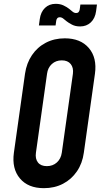

<svg xmlns="http://www.w3.org/2000/svg" viewBox="-20 -966 539 1002"><path d="M209 16Q126.5 16 83.8 -35Q41 -86 52.5 -169L110.5 -581Q118.5 -636.5 146.8 -678.2Q175 -720 219.2 -743Q263.5 -766 318 -766Q400.5 -766 443.8 -715.2Q487 -664.5 475.5 -581L417.5 -169Q410 -113.5 381.5 -71.8Q353 -30 308.8 -7Q264.5 16 209 16ZM224.5 -99Q255.5 -99 276.8 -118.2Q298 -137.5 302.5 -169L360.5 -581Q364.5 -612.5 349 -631.8Q333.5 -651 302.5 -651Q271.5 -651 250.5 -631.8Q229.5 -612.5 225.5 -581L167.5 -169Q163 -137.5 178 -118.2Q193 -99 224.5 -99ZM398 -828Q373.5 -828 355.5 -837.5Q337.5 -847 327.5 -855Q319 -862 310.2 -869Q301.5 -876 291.5 -876Q283.5 -876 279 -870.8Q274.5 -865.5 273.5 -858L270 -833H183L187.5 -866Q192.5 -903.5 214.8 -924.8Q237 -946 270.5 -946Q294 -946 311.8 -937.5Q329.5 -929 340 -920.5Q350.5 -912 359 -905Q367.5 -898 377.5 -898Q386 -898 390.5 -903.5Q395 -909 396 -916.5L399.5 -942.5H486L481.5 -908Q476.5 -870.5 454 -849.2Q431.5 -828 398 -828Z"/></svg>

Font: Mohave SemiBold
Style: Italic
Weight: 600
Italic angle: -8°
Designer: Gumpita Rahayu
Foundry: Tokotype
Version: Version 2.003